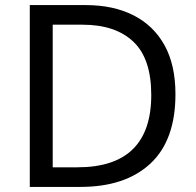

<svg xmlns="http://www.w3.org/2000/svg" viewBox="-20 -734 770 754"><path d="M669 -364Q669 -183 570.5 -91.5Q472 0 296 0H97V-714H317Q425 -714 504 -674Q583 -634 626 -556.5Q669 -479 669 -364ZM574 -361Q574 -504 503.5 -570.5Q433 -637 304 -637H187V-77H284Q574 -77 574 -361Z"/></svg>

Font: Noto Sans Tifinagh Air
Style: Regular
Weight: 400
Designer: JamraPatel
Foundry: JamraPatel LLC
Version: Version 2.006; ttfautohint (v1.8.4.7-5d5b)